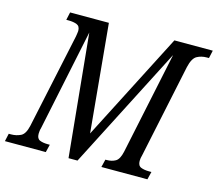

<svg xmlns="http://www.w3.org/2000/svg" viewBox="-120 -842 1100 971"><g transform="rotate(15 430.5 -357.0)"><path d="M-18 0 -9 -41H3Q30 -41 53 -52Q76 -63 86 -108L192 -605Q193 -614 194.5 -621.5Q196 -629 196 -634Q196 -659 178.5 -666Q161 -673 135 -673H123L132 -714H335L388 -149L678 -714H879L870 -673H859Q830 -673 807.5 -660.5Q785 -648 774 -600L671 -111Q666 -94 666 -80Q666 -55 683 -48Q700 -41 726 -41H738L728 0H487L497 -41H504Q530 -41 549.5 -52Q569 -63 578 -104L691 -641L362 0H315L252 -641L141 -109Q139 -104 138 -94.5Q137 -85 137 -80Q137 -55 153.5 -48Q170 -41 196 -41H206L196 0Z"/></g></svg>

Font: Noto Serif Condensed
Style: Italic
Weight: 400
Width: 3
Italic angle: -12°
Designer: Monotype Design Team
Foundry: Monotype Imaging Inc.
Version: Version 2.014; ttfautohint (v1.8.4.7-5d5b)